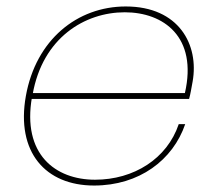

<svg xmlns="http://www.w3.org/2000/svg" viewBox="-20 -567 668 594"><path d="M68 -261H565C570 -279 571 -289 576 -315C596 -428 534 -547 369 -547C219 -547 91 -444 60 -270C29 -96 121 7 271 7C411 7 515 -72 553 -183H533C497 -76 394 -11 274 -11C151 -11 48 -90 79 -267L81 -275C112 -451 243 -529 366 -529C486 -529 592 -453 552 -279H72Z"/></svg>

Font: Poppins Devanagari Thin
Style: Italic
Weight: 100
Italic angle: -10°
Designer: Ninad Kale (Devanagari), Jonny Pinhorn (Latin)
Foundry: Indian Type Foundry
Version: 4.005